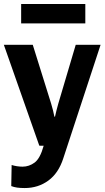

<svg xmlns="http://www.w3.org/2000/svg" viewBox="-25 -743 532 976"><path d="M32.2 202.9 34.2 95.7Q46.1 99.6 61 101.9Q75.9 104.2 89.6 104.2Q122.8 104.2 151 83.4Q179.2 62.5 197 -2.2L174.8 -2.4L-5.4 -515.1H141.6L235.1 -215.8Q240.7 -197.3 244.5 -181.8Q248.3 -166.3 251.5 -149.9H254.6Q258.1 -166.3 262 -181.5Q265.9 -196.8 271.2 -215.8L359.9 -515.1H486.3L296.9 61.3Q272.7 137 220.8 174.9Q168.9 212.9 100.3 212.9Q78.4 212.9 62.1 210.6Q45.9 208.3 32.2 202.9ZM408.7 -722.7V-624H82.5V-722.7Z"/></svg>

Font: RobotoFlex
Style: Regular
Weight: 400
Designer: Berlow after Robertson
Foundry: Google
Version: Version 2.136